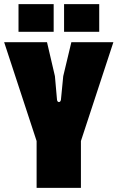

<svg xmlns="http://www.w3.org/2000/svg" viewBox="-20 -903 565 923"><path d="M156 0H369V-225L525 -700H323L284 -537L273 -424C271 -408 255 -409 254 -424L244 -537L206 -700H0L156 -225ZM288 -750H457V-883H288ZM69 -750H238V-883H69Z"/></svg>

Font: Finlandica Black
Style: Regular
Weight: 900
Designer: Niklas Ekholm, Juho Hiilivirta, Jaakko Suomalainen
Foundry: Helsinki Type Studio
Version: Version 2.000;Glyphs 3.2 (3202)